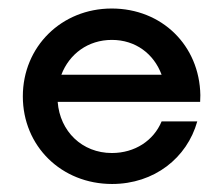

<svg xmlns="http://www.w3.org/2000/svg" viewBox="-20 -433 534 460"><path d="M460 -205.1C458 -324.2 367.7 -412.6 247.6 -412.6C127.4 -412.6 34.7 -321.3 34.7 -202.1C34.7 -83 127 7.8 248.5 7.8C349.6 7.8 428.2 -54.7 452.6 -142.1H367.2C348.1 -96.2 303.2 -66.4 248 -66.4C176.8 -66.4 123.5 -118.2 118.2 -189H459.5ZM248 -337.4C304.7 -337.4 348.6 -304.2 367.2 -253.9H127C146 -303.7 190.9 -337.4 248 -337.4Z"/></svg>

Font: Now Medium
Style: Regular
Weight: 500
Designer: Alfredo Marco Pradil
Foundry: Alfredo Marco Pradil
Version: Version 1.200;hotconv 1.0.109;makeotfexe 2.5.65596